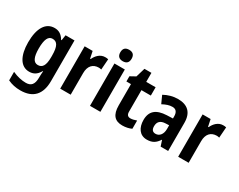

<svg xmlns="http://www.w3.org/2000/svg" viewBox="-114 -1333 2673 2144"><g transform="rotate(30 1222.5 -260.5)"><path d="M215 -556C101 -556 37 -451 37 -270C37 -97 99 10 209 10C260 10 304 -9 340 -73H344C342 -51 340 -23 340 2V10C340 102 305 136 239 136C190 136 128 124 66 95V205C119 230 170 240 229 240C394 240 475 147 475 -21V-546H360L349 -476H343C307 -536 266 -556 215 -556ZM255 -440C314 -440 343 -396 343 -274V-253C343 -143 312 -103 256 -103C200 -103 174 -158 174 -268C174 -385 200 -440 255 -440Z M866 -556C804 -556 759 -509 735 -456H728L709 -546H606V0H741V-279C741 -369 787 -419 864 -419C870 -419 888 -417 896 -414L906 -552C891 -556 876 -556 866 -556Z M1057 -761C1010 -761 984 -738 984 -687C984 -637 1012 -614 1057 -614C1103 -614 1130 -637 1130 -687C1130 -737 1105 -761 1057 -761ZM1124 -546H990V0H1124Z M1450 -104C1416 -104 1400 -123 1400 -162V-439H1521V-546H1400V-662H1310L1275 -544L1206 -506V-439H1265V-165C1265 -42 1315 10 1410 10C1454 10 1498 0 1528 -15V-121C1499 -111 1474 -104 1450 -104Z M1804 -558C1742 -558 1679 -540 1626 -510L1670 -413C1717 -438 1754 -451 1795 -451C1841 -451 1863 -421 1863 -368V-341L1785 -338C1654 -332 1586 -279 1586 -163C1586 -65 1633 10 1726 10C1798 10 1837 -17 1874 -73H1877L1901 0H1998V-363C1998 -494 1929 -558 1804 -558ZM1820 -252 1864 -254V-205C1864 -137 1828 -95 1779 -95C1744 -95 1723 -114 1723 -161C1723 -216 1752 -250 1820 -252Z M2387 -556C2325 -556 2280 -509 2256 -456H2249L2230 -546H2127V0H2262V-279C2262 -369 2308 -419 2385 -419C2391 -419 2409 -417 2417 -414L2427 -552C2412 -556 2397 -556 2387 -556Z"/></g></svg>

Font: Noto Sans Telugu Condensed
Style: Bold
Weight: 700
Width: 3
Designer: Jelle Bosma - Monotype Design Team
Foundry: Monotype Imaging Inc.
Version: Version 2.005